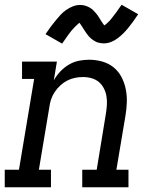

<svg xmlns="http://www.w3.org/2000/svg" viewBox="-30 -790 650 810"><path d="M-10 0V-74H50L114 -457H63V-530H210L197 -451Q208 -471 224 -488Q240 -505 260 -517Q280 -529 302 -533.5Q324 -538 345 -538Q374 -538 401 -530.5Q428 -523 449 -506Q470 -489 482.5 -465Q495 -441 500.5 -414Q506 -387 505 -358Q504 -329 499 -300L461 -74H512V0H317V-74H378L417 -312Q420 -331 421 -349Q422 -367 419 -384.5Q416 -402 408 -417.5Q400 -433 387 -444Q374 -455 356.5 -460Q339 -465 320 -465Q303 -465 286 -461.5Q269 -458 253.5 -450Q238 -442 224.5 -429.5Q211 -417 201 -402Q191 -387 185.5 -370.5Q180 -354 178 -337L134 -74H185V0ZM232 -606 162 -646Q174 -664 185 -678.5Q196 -693 206 -705Q216 -717 225.5 -727.5Q235 -738 248.5 -747.5Q262 -757 277 -763Q292 -769 307 -769Q313 -769 318 -768.5Q323 -768 328 -766.5Q333 -765 338 -763Q343 -761 347.5 -758.5Q352 -756 356 -753Q360 -750 363 -747Q366 -744 370 -739.5Q374 -735 377.5 -731Q381 -727 383.5 -723Q386 -719 388.5 -715Q391 -711 393.5 -707Q396 -703 399 -698.5Q402 -694 405 -689.5Q408 -685 410 -683Q414 -685 420 -690.5Q426 -696 429.5 -699.5Q433 -703 436.5 -707Q440 -711 444 -716.5Q448 -722 452.5 -727.5Q457 -733 462 -740Q467 -747 472 -754.5Q477 -762 483 -770L553 -730Q541 -712 530.5 -697.5Q520 -683 510 -671Q500 -659 490 -649Q480 -639 467 -629Q454 -619 438.5 -613Q423 -607 408 -607Q402 -607 395.5 -608Q389 -609 383.5 -610.5Q378 -612 372.5 -615Q367 -618 362 -621.5Q357 -625 353 -628.5Q349 -632 344.5 -637Q340 -642 336.5 -647Q333 -652 330 -656.5Q327 -661 324 -665.5Q321 -670 317.5 -676Q314 -682 310.5 -686.5Q307 -691 305 -694Q302 -691 295.5 -685.5Q289 -680 286 -676.5Q283 -673 279 -669Q275 -665 271 -660Q267 -655 262.5 -649Q258 -643 253 -636Q248 -629 243 -621.5Q238 -614 232 -606Z"/></svg>

Font: Iosevka Curly Slab ExObl
Style: Regular
Weight: 400
Width: 7
Italic angle: -9°
Monospace: yes
Designer: Belleve Invis
Foundry: Belleve Invis
Version: Version 11.1.0; ttfautohint (v1.8.3)